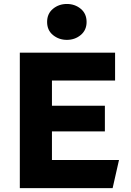

<svg xmlns="http://www.w3.org/2000/svg" viewBox="-20 -972 675 992"><path d="M82.4 0V-700H574.6V-556H248.4V-425.8H521.9V-293H248.4V-145.5H594.9L561.9 0ZM325.4 -766Q284.4 -766 253.9 -790.8Q223.4 -815.6 223.4 -858.5Q223.4 -901.5 253.8 -926.5Q284.1 -951.5 325.4 -951.5Q367 -951.5 397.2 -926.5Q427.4 -901.5 427.4 -858.5Q427.4 -816.4 397.2 -791.2Q367 -766 325.4 -766Z"/></svg>

Font: Geologica-Sharp
Style: Regular
Weight: 100
Designer: Sindre Bremnes, Frode Helland
Foundry: Monokrom Skriftforlag AS
Version: Version 1.010;gftools[0.9.28]